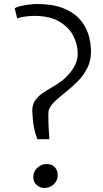

<svg xmlns="http://www.w3.org/2000/svg" viewBox="-20 -924 512 955"><path d="M166 -231.5Q155 -258.5 150 -284.2Q145 -310 143.2 -332.8Q141.5 -355.5 140.5 -373Q140.5 -403.5 154.8 -424.2Q169 -445 191.2 -460.2Q213.5 -475.5 239.2 -490.2Q265 -505 288.5 -522.5Q303 -534 321.5 -554Q340 -574 353.2 -600.5Q366.5 -627 366.5 -657.5Q366.5 -705 343.5 -747.8Q320.5 -790.5 273 -817.8Q225.5 -845 151.5 -845Q131.5 -845 106.5 -842Q81.5 -839 65.5 -832L53 -883Q63 -889 82.2 -893.8Q101.5 -898.5 123.5 -901.2Q145.5 -904 164.5 -904Q240.5 -904 292 -884.2Q343.5 -864.5 374.5 -830.8Q405.5 -797 419 -755Q432.5 -713 432.5 -668Q432.5 -622.5 414.8 -586.8Q397 -551 369.8 -522.8Q342.5 -494.5 313 -471Q283.5 -447.5 259.5 -426Q235.5 -404.5 224.5 -382.5Q222 -377 221.2 -367.5Q220.5 -358 220.5 -351Q220.5 -317.5 222 -287.5Q223.5 -257.5 225.5 -231.5ZM201 11Q179.5 11 162.5 -3.8Q145.5 -18.5 145.5 -43.5Q145.5 -71.5 166.2 -89.8Q187 -108 210.5 -108Q240 -108 253.5 -91.5Q267 -75 267 -53.5Q267 -24.5 247 -6.8Q227 11 201 11Z"/></svg>

Font: Merriweather 24pt SemiCondensed Light
Style: Regular
Weight: 300
Width: 4
Designer: Eben Sorkin
Foundry: Eben Sorkin
Version: Version 2.100